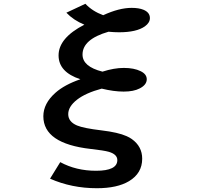

<svg xmlns="http://www.w3.org/2000/svg" viewBox="-20 -871 1040 1010"><path d="M296.9 -18.1Q380.4 27.3 485.4 27.3Q597.2 27.3 597.2 -28.8Q597.2 -59.1 552.7 -72.3Q527.3 -79.6 457.5 -87.4Q208 -115.7 208 -259.3Q208 -326.7 272 -383.3Q319.3 -425.3 402.8 -454.1Q288.1 -491.7 288.1 -579.6Q288.1 -671.4 423.8 -741.2Q366.7 -764.6 329.1 -804.2L429.2 -851.1Q465.8 -812 522.9 -791Q606.4 -829.6 672.4 -829.6Q710.4 -829.6 734.4 -819.8Q768.6 -805.7 768.6 -775.9Q768.6 -751.5 742.2 -732.4Q698.2 -701.2 606 -701.2Q581.1 -701.2 550.8 -704.1Q414.1 -664.6 414.1 -584Q414.1 -520.5 519 -494.1Q580.1 -513.7 631.3 -513.7Q685.5 -513.7 719.7 -496.6Q752 -481 752 -454.1Q752 -424.8 714.8 -405.8Q683.1 -389.2 630.4 -389.2Q578.6 -389.2 515.1 -404.8Q430.2 -381.8 385.3 -346.7Q338.9 -310.5 338.9 -270.5Q338.9 -230.5 385.3 -210.9Q420.4 -196.3 514.6 -185.1Q601.1 -174.8 646 -154.8Q661.6 -147.9 673.3 -139.6Q728 -100.6 728 -36.1Q728 40.5 658.7 82Q596.7 119.1 489.7 119.1Q356.9 119.1 243.2 68.8Z"/></svg>

Font: BIZ UDGothic
Style: Bold
Weight: 700
Monospace: yes
Designer: TypeBank Co., Ltd.
Foundry: Morisawa Inc.
Version: Version 1.05